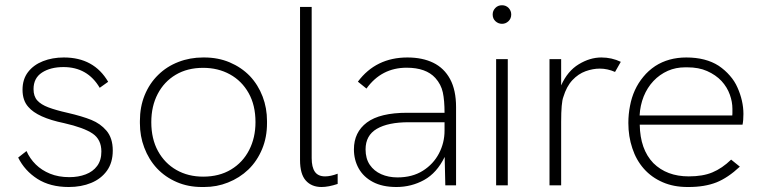

<svg xmlns="http://www.w3.org/2000/svg" viewBox="-20 -724 2987 750"><path d="M248.5 6.5Q176 6.5 126.2 -25.2Q76.5 -57 51 -108.5L83.5 -134Q96.5 -104.5 119.5 -81.8Q142.5 -59 175.5 -45.5Q208.5 -32 251 -32Q286 -32 314.5 -42.8Q343 -53.5 359.5 -75.8Q376 -98 376 -132Q376 -179 341.8 -202.2Q307.5 -225.5 230.5 -243Q126 -264.5 90.5 -306.5Q68 -331.5 68 -373.5Q68 -414.5 89.5 -442.5Q111 -470.5 147.8 -485Q184.5 -499.5 229.5 -499.5Q347 -499.5 402.5 -404.5L369.5 -381Q322 -462 228 -462Q177 -462 144 -440.5Q111 -419 111 -376Q111 -348 125.5 -331.8Q140 -315.5 169.2 -304.5Q198.5 -293.5 243 -283.5Q301.5 -270 337 -255.5Q372.5 -241 395.5 -214Q420.5 -185 420.5 -136Q420.5 -89 397.8 -57.2Q375 -25.5 336.2 -9.5Q297.5 6.5 248.5 6.5Z M777.5 6.5H769Q715 6.5 671 -12.5Q625.5 -32 593 -66.5Q561 -101 543.5 -147.5Q526.5 -192 526.5 -243V-251.5Q526.5 -306.5 545 -352Q564 -398.5 598 -431.5Q631.5 -464.5 677 -482Q722 -499.5 773.5 -499.5H777.5Q832 -499.5 877 -480.5Q923 -461 956 -427Q988.5 -392.5 1006 -346.5Q1023 -302 1023 -251V-243Q1023 -187.5 1004 -142Q984.5 -95 950.5 -62Q916 -29 870.5 -11Q827 6.5 777.5 6.5ZM773.5 -34Q836.5 -34 882.5 -61.8Q928.5 -89.5 953.2 -137.8Q978 -186 978 -247Q978 -313 951.2 -360.5Q924.5 -408 878.2 -433.5Q832 -459 773.5 -459Q712 -459 666.5 -432Q621 -405 596 -357Q571 -309 571 -247Q571 -181.5 597.2 -133.8Q623.5 -86 669.2 -60Q715 -34 773.5 -34Z M1236 6.5Q1197 6.5 1174.5 -18.8Q1152 -44 1152 -99V-697H1197.5V-106.5Q1197.5 -71 1210 -53Q1222.5 -35 1250 -35Q1271.5 -35 1299 -45.5V-5.5Q1263 6.5 1236 6.5Z M1528.5 6.5Q1474 6.5 1437 -13Q1400 -32.5 1381.2 -66Q1362.5 -99.5 1362.5 -140.5Q1362.5 -207.5 1413.2 -245.5Q1464 -283.5 1571 -283.5H1716.5Q1716.5 -331.5 1709.8 -363Q1703 -394.5 1680.5 -419.5Q1644 -459.5 1568.5 -459.5Q1470 -459.5 1411.5 -378L1378 -405Q1448.5 -499.5 1571.5 -499.5Q1630 -499.5 1672.5 -478.8Q1715 -458 1738.2 -415Q1761.5 -372 1761.5 -305.5V0H1719.5L1717 -111Q1686.5 -48.5 1636.8 -21Q1587 6.5 1528.5 6.5ZM1532.5 -31Q1590.5 -31 1631.8 -57Q1673 -83 1694.8 -124.8Q1716.5 -166.5 1716.5 -213.5V-246.5H1576.5Q1496 -246.5 1452 -220.8Q1408 -195 1408 -140.5Q1408 -104.5 1424.5 -80.2Q1441 -56 1469.2 -43.5Q1497.5 -31 1532.5 -31Z M1963.5 0H1918V-493H1963.5ZM1941 -631Q1926.5 -631 1915.5 -641Q1904.5 -651 1904.5 -667.5Q1904.5 -682 1914.8 -692.8Q1925 -703.5 1941 -703.5Q1956.5 -703.5 1966.8 -692.8Q1977 -682 1977 -667.5Q1977 -651.5 1966.2 -641.2Q1955.5 -631 1941 -631Z M2172 0H2126.5V-493H2172V-390.5Q2197 -446.5 2240.8 -473Q2284.5 -499.5 2329 -499.5Q2369.5 -499.5 2405 -482.5L2382.5 -443Q2353 -456 2323 -456Q2296 -456 2267.5 -445.8Q2239 -435.5 2216 -411Q2193 -386.5 2180.5 -345Q2172 -323 2172 -248.5Z M2670 6.5H2665.5Q2611.5 6.5 2569 -12Q2525 -31 2495 -65Q2465 -99 2450 -145Q2434.5 -191 2434.5 -243.5Q2434.5 -278 2441 -310.5Q2447 -343 2460 -371.5Q2473 -400 2493 -424Q2512.5 -448 2539.5 -466Q2591.5 -499.5 2661 -499.5Q2737 -499.5 2787.5 -467Q2812.5 -450 2831 -428.5Q2850 -407 2861 -381.5Q2872 -357 2878 -331Q2884 -304.5 2884 -279Q2884 -253 2880.5 -237H2479Q2480.5 -140.5 2532 -87Q2584.5 -35 2670.5 -35Q2725.5 -35 2762.5 -50.5Q2801 -66.5 2836 -100.5L2870 -73Q2823.5 -29.5 2778.5 -11.5Q2732.5 6.5 2670 6.5ZM2840.5 -273Q2841 -275.5 2841 -281.5V-299Q2841 -326 2831 -354Q2820.5 -383.5 2798.5 -407.5Q2776 -431.5 2742 -446.5Q2709.5 -461 2665 -461H2656.5Q2620 -461 2589 -447.5Q2556.5 -433 2532.5 -407.5Q2508.5 -382 2494.5 -347.5Q2480.5 -312.5 2478.5 -273Z"/></svg>

Font: Acari Sans Neue Light
Style: Regular
Weight: 300
Designer: Alfredo Marco Pradil (font), Cristiano Sobral (main changes)
Foundry: Hanken Design Co. (font), Cristiano Sobral (main changes)
Version: Version 2.459;March 19, 2022;FontCreator 14.0.0.2808 64-bit;